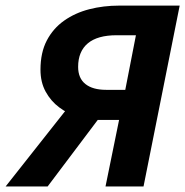

<svg xmlns="http://www.w3.org/2000/svg" viewBox="-47 -672 667 692"><path d="M333.3 0 382.2 -239.8H303Q268.7 -239.8 232.9 -251Q197.1 -262.1 166.7 -284.8Q136.3 -307.4 117.6 -341.5Q98.9 -375.6 98.9 -420.8Q98.9 -482.6 121.7 -526.1Q144.5 -569.6 184.1 -597.6Q223.8 -625.6 274.7 -638.7Q325.6 -651.8 382.7 -651.8H600.6L470.3 0ZM335.8 -348.2H404.5L442.9 -545H373.4Q304.4 -545 269.5 -515.8Q234.6 -486.5 234.6 -431Q234.6 -390.1 260.8 -369.2Q287 -348.2 335.8 -348.2ZM-26.7 0 260.1 -363.2 333.7 -277.5 124.7 0Z"/></svg>

Font: Source Sans 3
Style: Italic
Weight: 200
Italic angle: -11°
Designer: Paul D. Hunt
Foundry: Adobe
Version: Version 3.046;hotconv 1.0.118;makeotfexe 2.5.65603